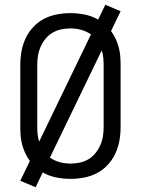

<svg xmlns="http://www.w3.org/2000/svg" viewBox="-20 -737 590 804"><path d="M129 47 65 20 105 -63Q94 -78 86 -95Q78 -112 73 -130.5Q68 -149 66.5 -167.5Q65 -186 65 -205V-465Q65 -494 70 -522Q75 -550 87 -576Q99 -602 119 -623.5Q139 -645 164 -658Q189 -671 217.5 -676.5Q246 -682 275 -682Q305 -682 335 -676Q365 -670 391 -655L421 -717L485 -690L445 -607Q456 -592 464 -575Q472 -558 477 -539.5Q482 -521 483.5 -502.5Q485 -484 485 -465V-205Q485 -176 480 -148Q475 -120 463 -94Q451 -68 431 -46.5Q411 -25 386 -12Q361 1 332.5 6.5Q304 12 275 12Q245 12 215 6Q185 0 159 -15ZM144 -144 361 -593Q342 -606 320 -612Q298 -618 275 -618Q255 -618 236 -614Q217 -610 200 -600Q183 -590 170.5 -574.5Q158 -559 150 -541Q142 -523 139 -504Q136 -485 136 -465V-205Q136 -190 137.5 -174.5Q139 -159 144 -144ZM275 -52Q295 -52 314 -56Q333 -60 350 -70Q367 -80 379.5 -95.5Q392 -111 400 -129Q408 -147 411 -166Q414 -185 414 -205V-465Q414 -480 412.5 -495.5Q411 -511 406 -526L189 -77Q208 -64 230 -58Q252 -52 275 -52Z"/></svg>

Font: Lode
Style: Regular
Weight: 400
Monospace: yes
Designer: Belleve Invis
Foundry: Belleve Invis
Version: Version 29.2.0; ttfautohint (v1.8.3)